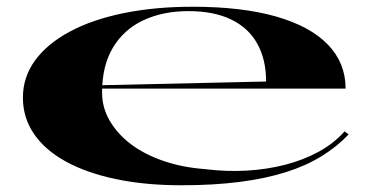

<svg xmlns="http://www.w3.org/2000/svg" viewBox="-20 -535 1106 570"><path d="M552 -515Q698 -515 799.5 -486Q901 -457 953.5 -402.5Q1006 -348 1006 -272H281V-282L770 -293Q770 -358 744 -405Q718 -452 666.5 -477Q615 -502 539 -502Q464 -502 406 -475Q348 -448 315.5 -394Q283 -340 283 -260Q283 -216 305.5 -177Q328 -138 368 -107.5Q408 -77 464.5 -57.5Q521 -38 588 -33Q652 -25 712.5 -28.5Q773 -32 827 -46Q881 -60 926 -84.5Q971 -109 1003 -145L1015 -136Q981 -100 935 -71.5Q889 -43 829 -24Q769 -5 692 5Q615 15 519 15Q410 15 323 -3.5Q236 -22 174.5 -56Q113 -90 80.5 -138Q48 -186 48 -245Q48 -306 84 -355.5Q120 -405 187 -441Q254 -477 347 -496Q440 -515 552 -515Z"/></svg>

Font: Kalnia Expanded
Style: Regular
Weight: 400
Width: 7
Designer: Frida Medrano
Foundry: Frida Medrano
Version: Version 1.105